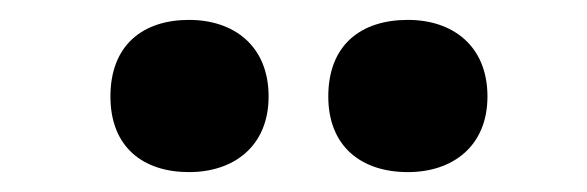

<svg xmlns="http://www.w3.org/2000/svg" viewBox="-20 -880 590 193"><path d="M91 -783C91 -732 124 -707 170 -707C215 -707 250 -733 250 -783C250 -834 215 -860 170 -860C124 -860 91 -835 91 -783ZM310 -783C310 -733 343 -707 390 -707C435 -707 470 -733 470 -783C470 -834 435 -860 390 -860C343 -860 310 -835 310 -783Z"/></svg>

Font: Noto Sans Kannada UI SemiCondensed Black
Style: Regular
Weight: 900
Width: 4
Designer: Jelle Bosma - Monotype Design Team
Foundry: Monotype Imaging Inc.
Version: Version 2.005